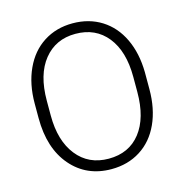

<svg xmlns="http://www.w3.org/2000/svg" viewBox="-107 -821 892 929"><g transform="rotate(-15 338.5 -356.0)"><path d="M615.2 -316.9Q615.2 -218.8 581.3 -144.5Q547.4 -70.3 484.4 -30.3Q421.4 9.8 338.9 9.8Q214.4 9.8 137.7 -79.3Q61 -168.5 61 -319.8V-393.1Q61 -490.2 95.5 -565.2Q129.9 -640.1 192.9 -680.4Q255.9 -720.7 337.9 -720.7Q419.9 -720.7 482.7 -681.2Q545.4 -641.6 579.6 -569.3Q613.8 -497.1 615.2 -401.9ZM555.2 -394Q555.2 -522.5 497.1 -595.2Q439 -668 337.9 -668Q238.8 -668 179.9 -595Q121.1 -522 121.1 -391.1V-316.9Q121.1 -190.4 179.7 -116.5Q238.3 -42.5 338.9 -42.5Q440.9 -42.5 498 -115.5Q555.2 -188.5 555.2 -318.8Z"/></g></svg>

Font: Vazir Thin FD
Style: Thin-FD
Weight: 100
Designer: Saber Rastikerdar
Foundry: Saber Rastikerdar
Version: Version 30.0.0